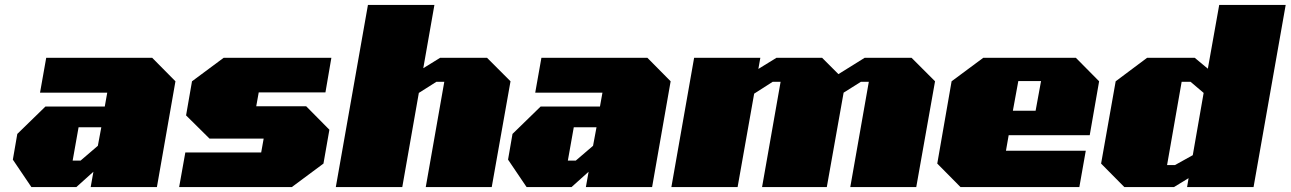

<svg xmlns="http://www.w3.org/2000/svg" viewBox="-20 -757 5223 777"><path d="M107 0 32 -111 50 -215 164 -326H404L414 -382H142L167 -523H596L690 -428L615 0H347L358 -62L289 0ZM274 -107H306L376 -167L390 -242H298Z M705 0 730 -140H1037L1047 -196H828L733 -290L757 -428L885 -523H1321L1297 -383H1027L1017 -327H1219L1313 -232L1289 -95L1161 0Z M1339 0 1469 -737H1738L1693 -481L1761 -523H1951L2046 -428L1970 0H1703L1778 -426H1746L1675 -381L1608 0Z M2111 0 2036 -111 2054 -215 2168 -326H2408L2418 -382H2146L2171 -523H2600L2694 -428L2619 0H2351L2362 -62L2293 0ZM2278 -107H2310L2380 -167L2394 -242H2302Z M2697 0 2789 -523H3057L3049 -478L3122 -523H3307L3373 -457L3479 -523H3669L3764 -428L3688 0H3421L3496 -426H3464L3394 -382L3326 0H3064L3139 -426H3107L3032 -378L2965 0Z M3867 0 3773 -95 3831 -428 3959 -523H4334L4428 -428L4390 -210H4062L4051 -147H4374L4348 0ZM4079 -309H4171L4193 -429H4101Z M4530 0 4436 -95 4495 -428 4622 -523H4815L4868 -479L4914 -737H5183L5053 0H4784L4790 -36L4731 0ZM4703 -89H4735L4807 -129L4851 -381L4798 -426H4762Z"/></svg>

Font: Tomorrow ExtraBold
Style: Italic
Weight: 800
Italic angle: -10°
Designer: Tony de Marco, Monica Rizzolli
Foundry: Just in Type
Version: Version 2.002